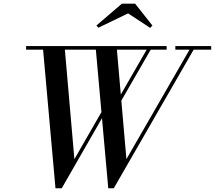

<svg xmlns="http://www.w3.org/2000/svg" viewBox="-20 -996 1148 1026"><path d="M558.5 10 490.5 -750H603L655.5 -145.5L1004 -750H1026L588 10ZM276.5 10 208.5 -750H325L377.5 -145.5L538.5 -425.5H560L310 10ZM119.5 -730.5V-750H870.5V-730.5ZM583 -417 775 -750H796.5L604.5 -417ZM917 -730.5V-750H1108.5V-730.5ZM506 -848 495 -859.5 631.5 -976.5H702L794.5 -859.5L782.5 -847L664.5 -924.5Z"/></svg>

Font: Bodoni Moda 11pt Medium
Style: Italic
Weight: 500
Italic angle: -13°
Designer: Owen Earl
Foundry: indestructible type
Version: Version 2.004